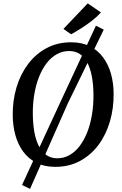

<svg xmlns="http://www.w3.org/2000/svg" viewBox="-20 -1012 748 1176"><path d="M318.5 10Q252 10 203.2 -14.8Q154.5 -39.5 122.5 -82.8Q90.5 -126 74.5 -183.2Q58.5 -240.5 58 -306Q57 -396.5 81.2 -477.2Q105.5 -558 152.2 -620Q199 -682 265.5 -717.5Q332 -753 416 -753Q482.5 -753 531.5 -728Q580.5 -703 612.2 -659.5Q644 -616 659.8 -559.8Q675.5 -503.5 676 -440Q677 -349 653.2 -267.8Q629.5 -186.5 583 -124.2Q536.5 -62 469.8 -26Q403 10 318.5 10ZM330.5 -42.5Q371.5 -42.5 406.2 -62.2Q441 -82 468.2 -118Q495.5 -154 514.5 -202.5Q533.5 -251 543.2 -309Q553 -367 552.5 -431Q552 -493.5 542.8 -543Q533.5 -592.5 515.2 -627.5Q497 -662.5 469 -681Q441 -699.5 403 -699.5Q362.5 -699.5 327.5 -679.8Q292.5 -660 265.2 -624.5Q238 -589 219 -540.8Q200 -492.5 190.2 -435Q180.5 -377.5 181 -314.5Q181.5 -251 191 -200.5Q200.5 -150 219.2 -115Q238 -80 265.8 -61.2Q293.5 -42.5 330.5 -42.5ZM115 121 356 -400 567.5 -854.5 615.5 -830.5 395.5 -379 164 145ZM415.5 -802 368.5 -835 517.5 -991.5 598 -936Q574.5 -909 541 -883.2Q507.5 -857.5 474 -836.5Q440.5 -815.5 415.5 -802Z"/></svg>

Font: Merriweather 20pt Medium
Style: Italic
Weight: 500
Italic angle: -7.8°
Version: Version 2.101